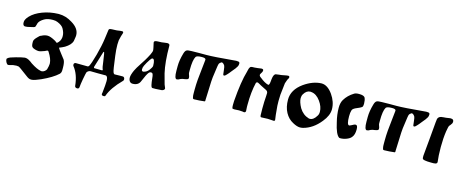

<svg xmlns="http://www.w3.org/2000/svg" viewBox="-90 -887 3772 1571"><g transform="rotate(15 1796.0 -101.5)"><path d="M-52 91Q-52 88 -52.5 85Q-53 82 -53 80Q-53 77 -45 71Q-35 61 18 47Q65 34 89 31H95Q119 31 157 62Q211 97 243 102Q245 103 249 103Q263 103 274.5 94Q286 85 290 76Q299 44 299 29V22Q297 -15 265 -65Q261 -73 255 -73Q250 -73 234 -64Q198 -50 183 -50Q170 -50 152 -55.5Q134 -61 128 -68Q119 -78 119 -105V-114Q119 -130 142 -153Q161 -175 173 -177Q198 -191 224 -191Q248 -191 291 -167Q301 -161 311 -153Q340 -175 343 -210Q343 -210 343 -222Q343 -249 324 -282Q311 -304 272 -320Q257 -327 232 -327Q187 -327 160 -311Q126 -291 117 -269Q116 -266 112.5 -252.5Q109 -239 107 -236Q103 -229 64 -222Q44 -216 23 -216Q5 -219 5 -245Q5 -247 5.5 -251.5Q6 -256 6 -258Q6 -258 11 -271Q15 -281 32 -300Q67 -337 128.5 -360.5Q190 -384 261 -386H268Q326 -386 380 -352Q448 -312 448 -254Q448 -243 444.5 -225Q441 -207 441 -203Q431 -170 384 -141Q362 -129 338 -120Q346 -105 369.5 -75.5Q393 -46 400 -36Q412 -16 412 29V51Q412 72 400 84Q355 126 264 167Q217 188 192 191H181Q166 191 144 174Q143 173 83 129Q68 118 59 114Q47 112 40 112Q14 112 -16 122L-30 124Q-45 116 -52 91Z M785 43Q785 4 767 0Q767 0 702 0Q702 0 637 -1Q621 0 608 15Q605 19 594 78Q585 130 585 140Q585 163 569 163Q549 163 547 148Q538 52 491 -6Q488 -9 488 -19Q488 -25 492.5 -29.5Q497 -34 504 -34Q604 -34 605 -33Q606 -33 614 -38Q629 -64 651 -145.5Q673 -227 681 -287L691 -361Q692 -374 703 -376Q708 -378 754 -379L764 -380Q773 -382 784.5 -383Q796 -384 801 -384H805Q817 -382 812 -367Q805 -350 795 -305Q793 -283 793 -268Q793 -227 800 -175Q815 -54 822 -40Q826 -30 833 -27Q848 -28 880 -28H906Q920 -24 920 -6Q920 1 915 6Q833 88 807 161Q806 168 794 168Q775 168 775 155Q775 153 777 143Q785 73 785 43ZM660 -33Q661 -32 723 -32Q731 -32 731 -36Q731 -39 730 -41Q723 -53 717 -107Q707 -182 703 -182H702Q698 -182 697 -176Q661 -55 657 -46Q656 -44 656 -41Q656 -36 660 -33Z M1138 -380Q1143 -380 1159.5 -383Q1176 -386 1184 -386Q1206 -386 1206 -370Q1206 -231 1227 -141Q1237 -100 1251 -53Q1257 -36 1260 -31Q1263 -26 1263 -23Q1263 -11 1251 -6Q1247 -3 1239.5 -2Q1232 -1 1221.5 -1Q1211 -1 1206 0Q1201 1 1191 1H1162Q1153 1 1148 -21.5Q1143 -44 1140.5 -72Q1138 -100 1135 -106Q1132 -120 1117 -120Q1108 -120 1100 -111Q1085 -93 1060 -32Q1045 9 996 9Q979 9 970 -3.5Q961 -16 961 -35Q961 -57 979 -97Q990 -121 1019.5 -165.5Q1049 -210 1060 -231Q1079 -264 1085 -283Q1088 -290 1088 -300Q1088 -307 1076 -359Q1076 -360 1076 -362L1075 -364Q1075 -379 1111 -379Q1115 -379 1125 -379.5Q1135 -380 1138 -380ZM1121 -175Q1121 -233 1101 -233Q1097 -233 1094.5 -231Q1092 -229 1087.5 -223Q1083 -217 1081 -215Q1062 -187 1048 -158Q1040 -142 1040 -126Q1040 -109 1054 -109Q1055 -109 1063 -111Q1092 -118 1115 -159Q1121 -170 1121 -175Z M1336 -119Q1315 -119 1315 -187Q1315 -187 1315 -195Q1315 -195 1315 -226Q1315 -275 1333 -337Q1340 -361 1351 -367.5Q1362 -374 1394 -374Q1411 -375 1453 -375H1520Q1580 -375 1756 -391Q1760 -392 1766 -392Q1769 -392 1774 -391.5Q1779 -391 1781 -391Q1797 -391 1797 -376Q1797 -361 1791 -351Q1784 -336 1751 -298Q1736 -278 1724 -266Q1711 -252 1706 -250Q1696 -249 1696 -250Q1696 -252 1693 -257Q1692 -258 1689 -291Q1686 -322 1681 -330Q1668 -349 1656 -349Q1655 -349 1653 -348Q1640 -340 1636 -333Q1632 -326 1629 -304Q1627 -287 1616 -211Q1613 -187 1613 -174Q1613 -150 1610 -96.5Q1607 -43 1607 -21Q1607 -19 1607 -16Q1607 -13 1607 -11.5Q1607 -10 1606.5 -8Q1606 -6 1604.5 -5Q1603 -4 1600 -4Q1598 -3 1559 0Q1531 2 1514 2Q1510 2 1507.5 0Q1505 -2 1504 -4Q1503 -6 1502.5 -11Q1502 -16 1501 -18Q1499 -25 1499 -48V-76Q1499 -118 1502.5 -160Q1506 -202 1512.5 -256Q1519 -310 1521 -335Q1521 -349 1489 -349Q1446 -349 1437 -336Q1419 -306 1419 -222V-200Q1419 -191 1424 -179Q1429 -167 1429 -158Q1429 -153 1428 -150Q1427 -147 1423 -145Q1419 -143 1417 -142Q1415 -141 1408.5 -140Q1402 -139 1399 -138Q1378 -136 1365 -130Q1347 -119 1336 -119Z M1911 -377H1922Q1928 -377 1939 -378.5Q1950 -380 1954 -380Q1982 -384 1983 -384Q2000 -384 2000 -373Q2000 -359 1987 -342Q1983 -337 1983 -331Q1983 -320 1999 -310Q2038 -278 2069 -270H2070Q2074 -270 2076.5 -274Q2079 -278 2080.5 -284.5Q2082 -291 2082.5 -297.5Q2083 -304 2084 -311.5Q2085 -319 2085 -322Q2090 -365 2108 -369Q2116 -371 2132 -372.5Q2148 -374 2155 -375Q2163 -376 2181.5 -380Q2200 -384 2211 -384Q2221 -384 2221 -372Q2221 -366 2218 -363Q2214 -359 2207.5 -341.5Q2201 -324 2199 -317Q2199 -316 2193 -264Q2186 -221 2186 -164Q2186 -137 2187 -124Q2195 -28 2199 -11Q2202 3 2189 3Q2183 3 2165.5 1.5Q2148 0 2139 0Q2128 0 2112 1Q2096 2 2087 2Q2083 2 2081 1.5Q2079 1 2078 -1Q2077 -3 2076.5 -4.5Q2076 -6 2075.5 -9.5Q2075 -13 2075 -15Q2074 -35 2074 -71Q2074 -129 2078 -177Q2079 -188 2079 -204Q2078 -208 2076.5 -211.5Q2075 -215 2073.5 -217Q2072 -219 2068.5 -221.5Q2065 -224 2063 -225Q2061 -226 2056 -228.5Q2051 -231 2049 -232L2015 -249L2001 -257Q1999 -258 1994.5 -260.5Q1990 -263 1986 -265Q1982 -267 1980 -266Q1978 -264 1975.5 -264Q1973 -264 1972 -263.5Q1971 -263 1969 -259Q1949 -177 1949 -69V-51L1951 -16Q1950 -2 1936 -2Q1933 -2 1925 -4Q1907 -6 1894 -6Q1891 -6 1876.5 -5Q1862 -4 1855 -4Q1838 -4 1837 -9Q1834 -16 1834 -37Q1834 -41 1834.5 -52Q1835 -63 1835 -70Q1848 -239 1875 -328Q1876 -332 1878.5 -343Q1881 -354 1882.5 -357.5Q1884 -361 1887.5 -367Q1891 -373 1896.5 -375Q1902 -377 1911 -377Z M2258 -195Q2258 -279 2343 -340Q2416 -391 2487 -394Q2487 -394 2490 -394Q2541 -394 2585 -332Q2626 -273 2626 -211Q2626 -158 2580 -102Q2518 -24 2436 -3Q2422 0 2411 0Q2385 0 2349 -20Q2307 -42 2282.5 -87Q2258 -132 2258 -195ZM2427 -304Q2424 -305 2419 -305Q2386 -305 2364 -268Q2355 -253 2355 -234Q2355 -201 2381 -154Q2411 -105 2462 -90Q2464 -90 2466 -89.5Q2468 -89 2470 -89Q2502 -89 2526 -130Q2536 -144 2536 -165Q2536 -209 2504 -253Q2470 -300 2427 -304Z M2847 -140Q2864 -140 2864 -104Q2864 -59 2845 -37Q2833 -21 2806 -10.5Q2779 0 2753 0Q2747 0 2744 -1Q2713 -20 2692 -118Q2676 -180 2676 -239Q2676 -280 2692 -307Q2719 -352 2767 -381Q2780 -390 2808 -390Q2850 -390 2859 -373Q2868 -353 2868 -324Q2868 -310 2865 -300Q2863 -291 2824 -275Q2785 -260 2782 -243Q2776 -224 2776 -193Q2776 -120 2796 -120Q2800 -120 2814 -127Q2835 -140 2847 -140Z M2946 -119Q2925 -119 2925 -187Q2925 -187 2925 -195Q2925 -195 2925 -226Q2925 -275 2943 -337Q2950 -361 2961 -367.5Q2972 -374 3004 -374Q3021 -375 3063 -375H3130Q3190 -375 3366 -391Q3370 -392 3376 -392Q3379 -392 3384 -391.5Q3389 -391 3391 -391Q3407 -391 3407 -376Q3407 -361 3401 -351Q3394 -336 3361 -298Q3346 -278 3334 -266Q3321 -252 3316 -250Q3306 -249 3306 -250Q3306 -252 3303 -257Q3302 -258 3299 -291Q3296 -322 3291 -330Q3278 -349 3266 -349Q3265 -349 3263 -348Q3250 -340 3246 -333Q3242 -326 3239 -304Q3237 -287 3226 -211Q3223 -187 3223 -174Q3223 -150 3220 -96.5Q3217 -43 3217 -21Q3217 -19 3217 -16Q3217 -13 3217 -11.5Q3217 -10 3216.5 -8Q3216 -6 3214.5 -5Q3213 -4 3210 -4Q3208 -3 3169 0Q3141 2 3124 2Q3120 2 3117.5 0Q3115 -2 3114 -4Q3113 -6 3112.5 -11Q3112 -16 3111 -18Q3109 -25 3109 -48V-76Q3109 -118 3112.5 -160Q3116 -202 3122.5 -256Q3129 -310 3131 -335Q3131 -349 3099 -349Q3056 -349 3047 -336Q3029 -306 3029 -222V-200Q3029 -191 3034 -179Q3039 -167 3039 -158Q3039 -153 3038 -150Q3037 -147 3033 -145Q3029 -143 3027 -142Q3025 -141 3018.5 -140Q3012 -139 3009 -138Q2988 -136 2975 -130Q2957 -119 2946 -119Z M3467 -4Q3454 -7 3450.5 -11Q3447 -15 3447 -26V-39Q3448 -61 3453.5 -109.5Q3459 -158 3460 -179Q3460 -182 3473 -327Q3475 -348 3476.5 -356Q3478 -364 3485 -371.5Q3492 -379 3505 -382Q3512 -384 3525.5 -384.5Q3539 -385 3545 -386Q3557 -388 3559 -388Q3563 -388 3579 -391H3585Q3610 -391 3610 -370Q3610 -361 3606.5 -354Q3603 -347 3595 -337.5Q3587 -328 3586 -327Q3583 -323 3575 -278Q3566 -218 3566 -143Q3566 -70 3573 -17Q3572 -10 3568 -6.5Q3564 -3 3559 -2Q3554 -1 3543 0H3521Q3487 0 3467 -4Z"/></g></svg>

Font: Fedorovsk Unicode
Style: Medium
Weight: 500
Designer: Aleksandr Andreev and Nikita Simmons
Version: Version 3.2